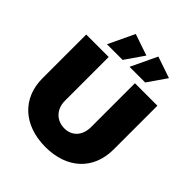

<svg xmlns="http://www.w3.org/2000/svg" viewBox="-251 -1090 1257 1257"><g transform="rotate(45 377.5 -462.0)"><path d="M275 -933 189 -752H334L424 -882ZM484 -933 398 -752H543L633 -882ZM256 -296V-701H48V-296C48 -110 179 9 380 9C580 9 707 -110 707 -296V-701H499V-296C499 -214 450 -165 381 -165C311 -165 256 -215 256 -296Z"/></g></svg>

Font: Montserrat ExtraBold
Style: Regular
Weight: 800
Designer: Julieta Ulanovsky
Foundry: Julieta Ulanovsky
Version: Version 4.000